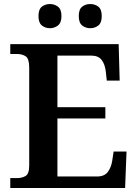

<svg xmlns="http://www.w3.org/2000/svg" viewBox="-20 -933 683 953"><path d="M31 0V-49H64Q89 -49 107 -59.5Q125 -70 125 -112V-597Q125 -642 107.5 -653.5Q90 -665 64 -665H31V-714H569L574 -533H510L505 -579Q501 -614 484.5 -635.5Q468 -657 433 -657H265V-401H503V-345H265V-57H462Q498 -57 515 -79.5Q532 -102 537 -135L544 -181H608L601 0ZM428 -793Q405 -793 388 -806.5Q371 -820 371 -853Q371 -887 388 -900Q405 -913 428 -913Q451 -913 468 -900Q485 -887 485 -853Q485 -820 468 -806.5Q451 -793 428 -793ZM228 -793Q205 -793 188 -806.5Q171 -820 171 -853Q171 -887 188 -900Q205 -913 228 -913Q250 -913 267.5 -900Q285 -887 285 -853Q285 -820 267.5 -806.5Q250 -793 228 -793Z"/></svg>

Font: Noto Naskh Arabic SemiBold
Style: Regular
Weight: 600
Designer: Monotype Design Team, David Williams, Mohamad Dakak and Nizar Qandah
Foundry: Monotype Imaging Inc.
Version: Version 2.016